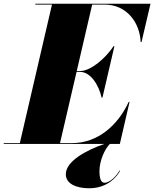

<svg xmlns="http://www.w3.org/2000/svg" viewBox="-70 -770 825 1027"><path d="M358 -385.5C415 -385.5 458.5 -315 473.5 -248H478L542 -523H537.5C492.5 -456 415 -390 358 -390H340.5L423 -745.5H489C606 -745.5 677.5 -652 682.5 -545H687L735 -750H119V-745.5H208L36 -4.5H-50V0H487.5C392 33.5 282 92 282 162C282 212 336 237 407 237C508 237 557 172 572 144L569 142C558 163 522.5 207.5 488.5 207.5C469.5 207.5 462 182 462 145.5C462 90 489.5 28.5 517.5 0H571L623 -225H618.5C559.5 -98 452 -4.5 315 -4.5H251L339.5 -385.5Z"/></svg>

Font: Bodoni* 36pt Fatface
Style: Italic
Weight: 900
Italic angle: -13°
Version: Version 2.3